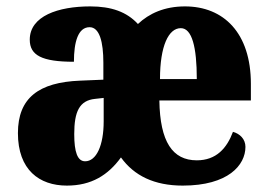

<svg xmlns="http://www.w3.org/2000/svg" viewBox="-20 -570 836 600"><path d="M189 10C266 10 318 -23 358 -78C399 -21 462 10 551 10C693 10 747 -54 747 -111C747 -135 730 -152 708 -158C689 -107 656 -69 595 -69C519 -69 480 -127 478 -256H764V-308C764 -467 679 -550 558 -550C494 -550 446 -528 411 -495C376 -533 328 -550 262 -550C162 -550 73 -520 73 -446C73 -397 111 -377 211 -377C211 -439 224 -485 260 -485C291 -485 303 -439 303 -374V-321L231 -318C101 -313 36 -264 36 -154C36 -39 103 10 189 10ZM595 -323H480C480 -427 507 -482 545 -482C580 -482 595 -423 595 -323ZM246 -66C222 -66 212 -95 212 -151C212 -221 228 -256 277 -261L304 -264V-191C304 -115 281 -66 246 -66Z"/></svg>

Font: Noto Serif Khmer Condensed Black
Style: Regular
Weight: 900
Width: 3
Designer: Danh Hong and the Monotype Design Team
Foundry: Monotype Imaging Inc.
Version: Version 2.004